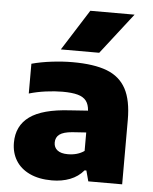

<svg xmlns="http://www.w3.org/2000/svg" viewBox="-56 -855 726 912"><g transform="rotate(5 307.0 -399.0)"><path d="M560 -307V0H398.5L385 -50.5H376.5Q350.5 -19.5 311.8 -4.5Q273 10.5 225.5 10.5Q163.5 10.5 119.5 -10.2Q75.5 -31 53 -67.8Q30.5 -104.5 30.5 -152.5Q30.5 -233 91 -277Q151.5 -321 282 -328.5L368 -334.5Q366 -364 352.8 -381.2Q339.5 -398.5 312.2 -406Q285 -413.5 239.5 -413.5Q203.5 -413.5 160.5 -407.8Q117.5 -402 80.5 -391V-533Q124.5 -545 176.5 -551.2Q228.5 -557.5 275 -557.5Q377.5 -557.5 439.2 -533.8Q501 -510 530.5 -455.5Q560 -401 560 -307ZM368.5 -142.5V-230.5L302 -226Q260.5 -222.5 242 -208.8Q223.5 -195 223.5 -170Q223.5 -146.5 240.5 -133.2Q257.5 -120 290 -120Q336.5 -120 368.5 -142.5ZM214 -613 337.5 -808H548.5L397 -613Z"/></g></svg>

Font: Encode Sans Semi Expanded ExBd
Style: Regular
Weight: 800
Width: 6
Designer: Multiple Designers
Foundry: Impallari Type
Version: Version 2.000